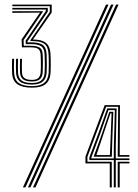

<svg xmlns="http://www.w3.org/2000/svg" viewBox="-20 -820 603 840"><path d="M119.8 -436.5Q78 -436.5 56.4 -451.4Q34.8 -466.2 33 -500.5Q32.5 -511.2 32.4 -528.1Q32.2 -545 33 -562.8H41.8Q40.8 -543.5 40.9 -527.6Q41 -511.8 41.8 -500.5Q43.5 -469.2 63.2 -456.2Q83 -443.2 119.8 -443.2Q155.2 -443.2 172.9 -457.2Q190.5 -471.2 192.8 -501.5Q193.2 -510.8 193.5 -535.9Q193.8 -561 192.5 -581.2Q191 -615.5 174.5 -627.9Q158 -640.2 122 -640.2H112.8V-643.8L197.8 -767.8V-792.8H34V-800H206.2V-765.2L124 -647Q152.8 -647 169.2 -639.4Q185.8 -631.8 193 -617.4Q200.2 -603 201 -582Q202.2 -555.5 202 -533.1Q201.8 -510.8 201.2 -501.2Q199 -467.8 179.4 -452.1Q159.8 -436.5 119.8 -436.5ZM119.8 -463.5Q94 -463.5 81.5 -472.6Q69 -481.8 67.8 -501.8Q67.2 -512 67.1 -528.5Q67 -545 67.8 -562.8H76.2Q75.8 -546.8 75.6 -530.6Q75.5 -514.5 76.2 -502Q77.2 -485.2 87.6 -477.9Q98 -470.5 119.8 -470.5Q138.2 -470.5 147.1 -478.1Q156 -485.8 157.8 -502.8Q158.5 -509.5 158.8 -523.4Q159 -537.2 158.8 -553Q158.5 -568.8 157.8 -580.8Q156.5 -599.5 146.9 -606.1Q137.2 -612.8 113.5 -612.8H76L74.5 -647.5L155 -764.8L34 -763.8V-771H169.2L83.2 -644.5L84 -619.8H113.2Q140 -619.8 152.8 -612.2Q165.5 -604.8 166.8 -581.5Q167.8 -564.5 167.6 -538.5Q167.5 -512.5 166.8 -502.5Q165 -482 153.6 -472.8Q142.2 -463.5 119.8 -463.5ZM119.8 -450Q84 -450 67.9 -462.6Q51.8 -475.2 50.2 -501.2Q49.8 -511.8 49.6 -528.5Q49.5 -545.2 50.2 -562.8H59Q58.2 -543.5 58.4 -527.8Q58.5 -512 59 -501.2Q60.5 -478 75 -467.4Q89.5 -456.8 119.8 -456.8Q146.2 -456.8 159.8 -467.5Q173.2 -478.2 175.2 -502Q176 -510.5 176.1 -536.2Q176.2 -562 175.2 -581.8Q174 -608.5 159.5 -618Q145 -627.5 113.2 -627L92.8 -626.8L92 -641.8L180.5 -771.8V-778.2H34V-785.5H189V-769L100 -638.8L100.2 -634.5L113.2 -634.8Q148.8 -635.2 165.6 -624.4Q182.5 -613.5 184 -581.8Q184.8 -564 184.8 -538Q184.8 -512 184 -501.8Q182 -475 166.5 -462.5Q151 -450 119.8 -450ZM102.2 0 465.8 -800H476.8L113 0ZM80.2 0 443.8 -800H454.8L91.2 0ZM124.2 0 487.8 -800H498.8L135.2 0ZM460.2 0V-105.2H353.8V-135L438 -360H504.8L503.8 -141.5H546.2V-134.2H495L497 -352.8H444.5L362.5 -133.8V-112.5H469V0ZM495 0V-112.5H546.2V-105.2H503.8V0ZM477.8 0V-119.8H371V-132.2L411.2 -239L449.2 -345.8L490.2 -345.5L486.5 -182V-127H546.2V-119.8H486.5V0ZM379.8 -127H477.8L478 -177.2L482.5 -338.2H454.5L418.2 -234.2L379.8 -131ZM389.5 -134.2 424.2 -230.5 458.5 -331H475.8L470.5 -180.8L469.2 -134.2ZM401.8 -141.5H460.8L462.5 -180.5L468.2 -324H463.2L429.2 -222.8Z"/></svg>

Font: Big Shoulders Inline Text Thin Light
Style: Regular
Weight: 300
Version: Version 2.002